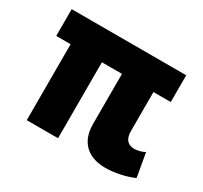

<svg xmlns="http://www.w3.org/2000/svg" viewBox="-116 -679 893 845"><g transform="rotate(30 330.5 -256.5)"><path d="M258 -386H360V-131C360 -41 413 9 503 9C548 9 605 -3 645 -21L624 -141C608 -132 587 -127 571 -127C538 -127 520 -148 520 -187V-386H608V-522H26V-386H99V0H258Z"/></g></svg>

Font: FIGSv2-sans-serif ExtraBold
Style: Regular
Weight: 800
Designer: Matt McInerney, Pablo Impallari, Rodrigo Fuenzalida,Mirko Velimirovic
Foundry: Matt McInerney, Pablo Impallari, Rodrigo Fuenzalida
Version: Version 4.021;hotconv 1.0.109;makeotfexe 2.5.65596